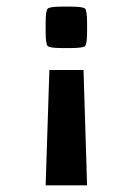

<svg xmlns="http://www.w3.org/2000/svg" viewBox="-20 -557 399 577"><path d="M166 -412.6Q129.4 -412.6 123.3 -418.7Q117.2 -424.8 117.2 -461.4V-488.3Q117.2 -524.9 123.3 -531Q129.4 -537.1 166 -537.1H192.9Q229.5 -537.1 235.6 -531Q241.7 -524.9 241.7 -488.3V-461.4Q241.7 -424.8 235.6 -418.7Q229.5 -412.6 192.9 -412.6ZM117.2 0 128.4 -346.7H231L241.7 0Z"/></svg>

Font: Squarish Sans CT
Style: RegularSC
Weight: 400
Version: Version 0.9